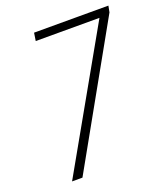

<svg xmlns="http://www.w3.org/2000/svg" viewBox="-131 -796 767 886"><g transform="rotate(-20 252.5 -352.5)"><path d="M70 0 465 -698 466 -666H134L140 -705H505L499 -674L121 0Z"/></g></svg>

Font: Nunito Sans 10pt Condensed ExtraLight
Style: Italic
Weight: 250
Width: 3
Italic angle: -9°
Designer: Vernon Adams
Foundry: Vernon Adams
Version: Version 3.101;gftools[0.9.27]